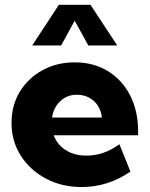

<svg xmlns="http://www.w3.org/2000/svg" viewBox="-20 -752 609 782"><path d="M511.2 -53.2Q419.9 9.8 312.5 9.8Q231.4 9.8 166.7 -24.7Q102.1 -59.1 64.5 -118.2Q26.9 -177.2 26.9 -252Q26.9 -322.8 60.5 -378.2Q94.2 -433.6 152.6 -465.8Q210.9 -498 284.7 -498Q361.3 -498 419.4 -462.4Q477.5 -426.8 510 -363.5Q542.5 -300.3 542.5 -216.8V-201.2H198.7Q207.5 -177.2 225.3 -158.7Q243.2 -140.1 270 -129.2Q296.9 -118.2 331.5 -118.2Q403.3 -118.2 466.3 -164.6ZM191.9 -273.4H395Q392.1 -300.8 378.4 -321.8Q364.7 -342.8 342.5 -354.5Q320.3 -366.2 293 -366.2Q265.1 -366.2 243.9 -353.8Q222.7 -341.3 209.2 -320.6Q195.8 -299.8 191.9 -273.4ZM457.5 -566.9H339.8L284.2 -667.5L229 -566.9H111.3L219.7 -732.4H348.6Z"/></svg>

Font: Kumbh Sans ExtraBold
Style: Regular
Weight: 800
Version: Version 1.005